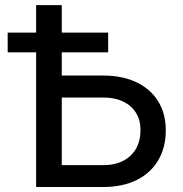

<svg xmlns="http://www.w3.org/2000/svg" viewBox="-20 -748 732 768"><path d="M197.3 -445.8H392.6Q469.7 -445.8 525.9 -418.9Q582 -392.1 612.5 -343Q643.1 -293.9 643.1 -226.6Q643.1 -157.2 612.5 -106.2Q582 -55.2 526.1 -27.6Q470.2 0 392.6 0H124.5V-727.5H227.1V-87.4H392.6Q461.9 -87.4 502 -125.2Q542 -163.1 542 -227.5Q542 -268.1 523.7 -297.1Q505.4 -326.2 472.2 -342Q439 -357.9 392.6 -357.9H197.3ZM10.7 -538.6V-617.7H412.6V-538.6Z"/></svg>

Font: Inter Cardless
Style: Regular
Weight: 400
Designer: Rasmus Andersson
Foundry: rsms
Version: Version 4.001;git-9221beed3